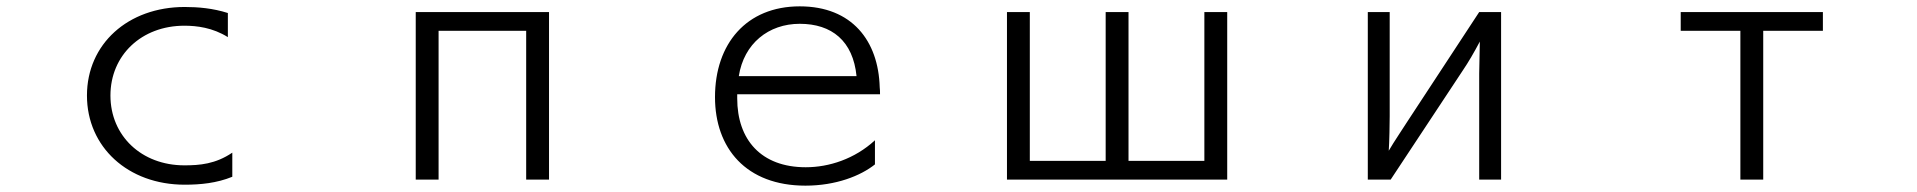

<svg xmlns="http://www.w3.org/2000/svg" viewBox="-20 -536 6040 605"><path d="M712 -55C659 -19 609 -15 561 -15C426 -15 328 -108 328 -235C328 -362 426 -455 561 -455C600 -455 650 -449 698 -419V-495C651 -510 604 -514 562 -514C383 -514 254 -397 254 -235C254 -73 383 46 562 46C612 46 663 41 712 21Z M1710 30V-498H1290V30H1362V-439H1638V30Z M2737 -94C2673 -35 2592 -9 2519 -9C2378 -9 2303 -96 2303 -226V-239H2753C2753 -244 2753 -256 2752 -261C2748 -407 2665 -516 2500 -516C2332 -516 2233 -398 2233 -230C2233 -69 2331 49 2518 49C2614 49 2692 18 2737 -18ZM2308 -296C2324 -399 2402 -461 2500 -461C2601 -461 2668 -407 2679 -296Z M3847 30V-498H3775V-29H3536V-498H3464V-29H3225V-498H3153V30Z M4710 30V-498H4641L4414 -152C4399 -128 4374 -92 4356 -61C4358 -87 4359 -150 4359 -170V-498H4290V30H4362L4590 -315C4607 -340 4625 -371 4643 -405L4641 -304V30Z M5536 30V-439H5724V-498H5276V-439H5464V30Z"/></svg>

Font: LINE Seed JP_OTF Regular
Style: Regular
Weight: 400
Designer: LY Corporation & Fontrix & Fontworks
Version: Version 1.002